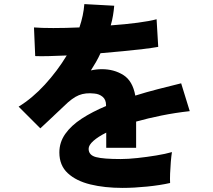

<svg xmlns="http://www.w3.org/2000/svg" viewBox="-20 -855 1040 938"><path d="M579 63Q491 63 421.5 46Q352 29 311 -9Q270 -47 270 -110Q270 -160 299 -201Q328 -242 379.5 -275.5Q431 -309 498 -337V-342Q498 -368 481.5 -382Q465 -396 441 -398Q398 -403 365.5 -390Q333 -377 292 -336Q280 -325 258 -304Q236 -283 213.5 -262Q191 -241 177 -228L71 -334Q138 -375 199 -441.5Q260 -508 306 -584Q200 -579 152 -581L146 -721Q181 -718 240.5 -718Q300 -718 368 -721Q388 -780 392 -835L538 -827Q536 -803 532 -779Q528 -755 521 -731Q592 -736 652.5 -744Q713 -752 745 -761L753 -626Q725 -621 680 -615.5Q635 -610 581.5 -605Q528 -600 471 -595Q461 -573 449 -552Q437 -531 424 -511Q451 -517 478 -517Q537 -517 582.5 -488.5Q628 -460 641 -388Q695 -405 751.5 -419.5Q808 -434 865 -448L907 -312Q835 -304 768.5 -290.5Q702 -277 645 -261V-133H499V-207Q459 -187 436 -166.5Q413 -146 413 -128Q413 -97 449 -87.5Q485 -78 570 -78Q605 -78 651.5 -83Q698 -88 743.5 -95.5Q789 -103 820 -112Q817 -94 814.5 -64.5Q812 -35 811 -6.5Q810 22 811 39Q763 50 698.5 56.5Q634 63 579 63Z"/></svg>

Font: Zen Kaku Gothic New Black
Style: Regular
Weight: 900
Designer: Yoshimichi Ohira
Foundry: Positype
Version: Version 1.001